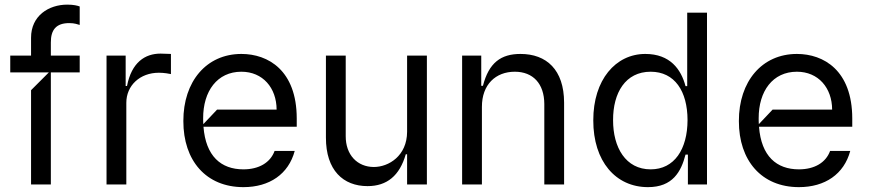

<svg xmlns="http://www.w3.org/2000/svg" viewBox="-20 -781 3678 813"><path d="M273.4 -683.2C295.8 -683.2 308.9 -677.9 317.5 -675.4V-753.6C308.2 -757.1 291.9 -761.4 264.9 -761.4C186.4 -761.4 111.2 -714.5 111.5 -620.7V-545.5H23.4V-474.4H186.8L111.5 -399.1V0H195.3V-474.4H317.5V-545.5H195.3V-600.9C195 -654.8 217.7 -683.2 273.4 -683.2Z M514.9 0V-345.2C514.6 -419 572.8 -473 652.7 -473C674.7 -473 697.8 -468.8 703.8 -467.3V-552.6C693.9 -553.3 671.9 -554 659.8 -554C594.1 -554 537.3 -517 517.8 -416.9H512.1V-545.5H431.1V0Z M1236.5 -279.8C1236.2 -483 1115.4 -552.6 1002.1 -552.6C854 -552.6 756 -436.1 756.4 -268.5C756 -100.9 852.6 11.4 1010.7 11.4C1121.1 11.4 1201.7 -43.7 1228 -142H1142.8C1124.6 -92 1076 -63.9 1010.7 -63.9C915.8 -63.9 851.2 -119.7 841.6 -244.3H1236.5ZM840.9 -255.3C840.2 -263.1 840.2 -271.3 840.2 -279.8C839.8 -395.2 899.9 -477.3 1002.1 -477.3C1092.7 -477.3 1150.9 -409.1 1151.3 -316.8H899.1Z M1536.2 7.1C1618.3 7.1 1672.2 -36.9 1698.2 -127.8H1703.8V0H1787.6V-545.5H1703.8V-223C1703.5 -120.7 1625.4 -73.9 1563.2 -73.9C1493.3 -73.9 1443.5 -125 1443.9 -204.5V-545.5H1360.1V-198.9C1359.7 -59.7 1433.6 7.1 1536.2 7.1Z M2020.6 -328.1C2020.2 -423.3 2079.2 -477.3 2159.8 -477.3C2237.2 -477.3 2284.4 -426.5 2284.8 -340.9V0H2368.6V-346.6C2368.3 -485.8 2294 -552.6 2183.9 -552.6C2101.2 -552.6 2050.1 -515.6 2024.9 -417.6H2017.8V-545.5H1936.8V0H2020.6Z M2723.7 11.4C2828.5 11.4 2864 -54 2882.8 -126.4H2892.8V0H2973.7V-727.3H2889.9V-416.2H2882.8C2864 -487.2 2817.8 -552.6 2712.4 -552.6C2587 -552.6 2491.8 -443.2 2492.2 -271.3C2491.8 -98 2587 11.4 2723.7 11.4ZM2735.1 -63.9C2629.6 -63.9 2575.6 -156.2 2576 -272.7C2575.6 -387.8 2628.2 -477.3 2735.1 -477.3C2837 -477.3 2891 -394.9 2891.3 -272.7C2891 -149.1 2835.6 -63.9 2735.1 -63.9Z M3588.8 -279.8C3588.4 -483 3467.7 -552.6 3354.4 -552.6C3206.3 -552.6 3108.3 -436.1 3108.7 -268.5C3108.3 -100.9 3204.9 11.4 3362.9 11.4C3473.4 11.4 3554 -43.7 3580.3 -142H3495C3476.9 -92 3428.3 -63.9 3362.9 -63.9C3268.1 -63.9 3203.5 -119.7 3193.9 -244.3H3588.8ZM3193.2 -255.3C3192.5 -263.1 3192.5 -271.3 3192.5 -279.8C3192.1 -395.2 3252.1 -477.3 3354.4 -477.3C3445 -477.3 3503.2 -409.1 3503.6 -316.8H3251.4Z"/></svg>

Font: Riot Sans 2.0
Style: Regular
Weight: 400
Designer: Rasmus Andersson
Foundry: rsms
Version: Version 3.006;hotconv 1.0.109;makeotfexe 2.5.65596